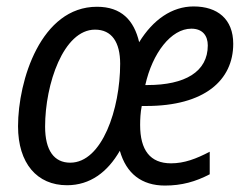

<svg xmlns="http://www.w3.org/2000/svg" viewBox="-20 -566 762 596"><path d="M188 9C260 9 314 -32 352 -98C372 -27 420 10 492 10C544 10 587 -2 631 -25V-95C589 -73 552 -59 511 -59C446 -59 415 -100 415 -178C415 -196 416 -217 420 -237H434C615 -237 704 -317 704 -430C704 -507 655 -546 581 -546C514 -546 455 -505 412 -435C396 -503 357 -545 281 -545C107 -545 36 -316 36 -174C36 -59 95 9 188 9ZM431 -302C453 -401 511 -477 574 -477C609 -477 625 -455 625 -425C625 -343 554 -302 438 -302ZM198 -61C148 -61 120 -99 120 -173C120 -305 177 -474 275 -474C327 -474 353 -435 353 -368C353 -228 297 -61 198 -61Z"/></svg>

Font: Noto Sans Display SemiCondensed
Style: Italic
Weight: 400
Width: 4
Italic angle: -12°
Designer: Monotype Design Team
Foundry: Monotype Imaging Inc.
Version: Version 1.900